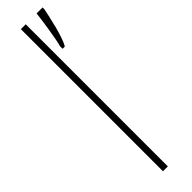

<svg xmlns="http://www.w3.org/2000/svg" viewBox="-270 -743 726 726"><g transform="rotate(-45 93.5 -380.0)"><path d="M97 0V-760H71V0ZM187 -750V-760H155C153 -733 136 -626 130 -610V-596H142C161 -626 180 -715 187 -750Z"/></g></svg>

Font: Noto Sans Khmer UI ExtraCondensed Thin
Style: Regular
Weight: 100
Width: 2
Designer: Danh Hong and the Monotype Design Team
Foundry: Monotype Imaging Inc.
Version: Version 2.002